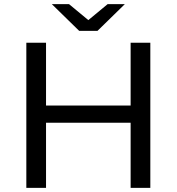

<svg xmlns="http://www.w3.org/2000/svg" viewBox="-20 -906 852 926"><path d="M202 -700H107V0H202V-314H610V0H705V-700H610V-397H202ZM582 -886H499L406 -809L313 -886H230L362 -757H450Z"/></svg>

Font: Montserrat-Alt1 Med
Style: Regular
Weight: 500
Designer: Differentunic
Foundry: Differentunic
Version: Version 7.222